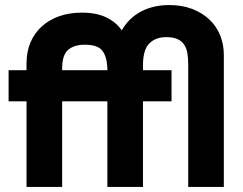

<svg xmlns="http://www.w3.org/2000/svg" viewBox="-20 -740 960 760"><path d="M85 -489Q85 -536 101 -573Q117 -610 146 -636Q175 -662 215 -676Q255 -690 304 -690Q361 -690 400 -671.5Q439 -653 462 -620Q490 -669 538.5 -694.5Q587 -720 650 -720Q701 -720 741 -704.5Q781 -689 809 -662.5Q837 -636 851.5 -600Q866 -564 866 -523V0H725V-487Q725 -511 721.5 -530.5Q718 -550 708.5 -564Q699 -578 682 -585.5Q665 -593 638 -593Q596 -593 571 -568Q546 -543 546 -482V-462H659V-339H546V0H405V-339H226V0H85V-339H14V-462H85ZM226 -462H405V-471Q403 -516 385 -539.5Q367 -563 315 -563Q274 -563 250 -543Q226 -523 226 -468Z"/></svg>

Font: Tilda Sans Extra Bold
Style: Regular
Weight: 800
Designer: ParaType Ltd
Foundry: ParaType Ltd
Version: Version 1.009